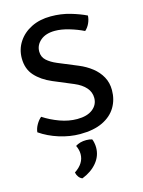

<svg xmlns="http://www.w3.org/2000/svg" viewBox="-140 -776 835 1122"><g transform="rotate(-15 278.0 -215.0)"><path d="M30.1 -61.8Q32.2 -84.6 45.4 -107.5Q58.6 -130.4 75.1 -143.6Q118.7 -114.9 171.7 -95.5Q224.7 -76.2 276.3 -76.2Q336.5 -76.2 370 -102.5Q403.5 -128.8 403.5 -170.2Q403.5 -205.3 379.9 -232.4Q356.4 -259.5 312.5 -278L191.7 -328.6Q128.7 -355.3 91.4 -396.9Q54.1 -438.4 54.1 -502.5Q54.1 -557 82.8 -600.9Q111.4 -644.9 162.3 -670.5Q213.2 -696.1 280.6 -696.1Q342.7 -696.1 398 -679.9Q453.2 -663.7 492.2 -644.4Q491.2 -621.4 480.8 -598.7Q470.4 -576 453.4 -561.2Q414.4 -580.5 367.7 -594.3Q321.1 -608.1 282.2 -608.1Q226.6 -608.1 194.7 -580.9Q162.8 -553.7 162.8 -514.4Q162.8 -481.5 185.8 -460.6Q208.9 -439.6 246.1 -424L365.5 -374.5Q408.2 -356.7 442 -330.2Q475.9 -303.7 495.5 -268.1Q515.2 -232.5 515.2 -187.6Q515.2 -130.3 488.2 -84.9Q461.2 -39.4 406.9 -13.2Q352.6 13.1 269.9 13.1Q207.8 13.1 144 -7Q80.2 -27 30.1 -61.8ZM329.2 61.2Q333.3 69.6 336.1 84.3Q339 99 339 112.7Q339 163.4 305.5 203.8Q271.9 244.2 215.3 266.2Q202.6 261.9 193.4 249.5Q184.3 237.1 181.5 222Q241.4 182.7 241.4 126.2Q241.4 112.9 237.8 98.9Q234.2 85 228.4 73.8Q255.1 56.1 293.9 56.1Q313.5 56.1 329.2 61.2Z"/></g></svg>

Font: Signika SC
Style: Regular
Weight: 300
Designer: Anna Giedryś
Foundry: Anna Giedryś
Version: Version 2.000